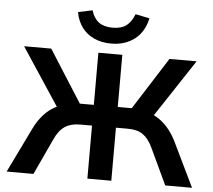

<svg xmlns="http://www.w3.org/2000/svg" viewBox="-61 -1004 1188 1071"><g transform="rotate(5 533.5 -469.0)"><path d="M15 0 137 -251Q159 -296 188 -328.5Q217 -361 253.5 -380.5Q290 -400 333 -407L274 -367L51 -705H203L402 -392L378 -413H467V-705H601V-413H691L666 -392L865 -705H1017L794 -367L736 -407Q779 -400 815 -380Q851 -360 880 -328Q909 -296 931 -252L1053 0H903L808 -202Q785 -252 753 -274.5Q721 -297 669 -297H601V0H467V-297H399Q349 -297 315.5 -275Q282 -253 259 -202L165 0ZM533 -762Q480 -762 438 -781Q396 -800 369.5 -835.5Q343 -871 334 -921L414 -938Q428 -893 456.5 -872Q485 -851 533 -851Q582 -851 610 -872Q638 -893 655 -937L734 -921Q717 -843 663.5 -802.5Q610 -762 533 -762Z"/></g></svg>

Font: Nunito Sans 8pt
Style: Bold
Weight: 700
Version: Version 3.101;gftools[0.9.27]